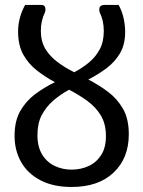

<svg xmlns="http://www.w3.org/2000/svg" viewBox="-20 -736 570 764"><path d="M265 8Q192 8 141.2 -18.5Q90.5 -45 64.2 -91Q38 -137 38 -195.5Q38 -255.5 61 -295Q84 -334.5 120 -361.5Q156.5 -388.5 198.5 -409Q159.5 -430 126.5 -456Q93 -482 72.5 -519Q52 -556 52 -610.5Q52 -665.5 80 -716.5H144Q160.5 -716.5 161 -699Q161 -693.5 159 -687.5Q142.5 -653 142.5 -614Q142.5 -571 161 -540.5Q179.5 -511 209.2 -488.8Q239 -466.5 275.5 -448.5Q308.5 -466 334.8 -488Q361 -510 377 -540Q393 -570 393 -613Q393 -654.5 376.5 -687Q375 -693 375 -698.5Q375 -716.5 397.5 -716.5H452Q465.5 -692 471.8 -664Q478 -636 478 -609.5Q478 -558.5 457.5 -524Q437 -489.5 404 -464.5Q371 -440 331.5 -419.5Q373.5 -398 410 -370.5Q446.5 -343 469.5 -303Q492.5 -263 492.5 -201.5Q492.5 -106.5 432 -49.2Q371.5 8 265 8ZM265 -61Q301 -61 332 -75Q363 -89 382.2 -118.5Q401.5 -148 401.5 -194Q401.5 -243.5 381 -277Q360.5 -310.5 327.5 -334.5Q294.5 -358.5 255 -379Q220 -360 192 -335.8Q164 -311.5 146 -278Q129 -245 129 -198Q129 -152 147.5 -121.5Q166 -91 197 -76Q228 -61 265 -61Z"/></svg>

Font: Verano Sans
Style: Regular
Weight: 400
Designer: Lukasz Dziedzic with Adam Twardoch and Botio Nikoltchev
Foundry: tyPoland Lukasz Dziedzic
Version: Version 3.001;December 28, 2019;FontCreator 12.0.0.2547 64-b